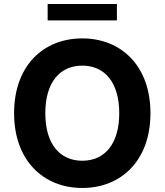

<svg xmlns="http://www.w3.org/2000/svg" viewBox="-20 -929 822 959"><path d="M731.5 -363.6C731.5 -601.6 583.8 -737.2 391 -737.2C197.1 -737.2 50.4 -601.6 50.4 -363.6C50.4 -126.8 197.1 9.9 391 9.9C583.8 9.9 731.5 -125.7 731.5 -363.6ZM575.6 -363.6C575.6 -209.5 502.5 -126.1 391 -126.1C279.1 -126.1 206.3 -209.5 206.3 -363.6C206.3 -517.8 279.1 -601.2 391 -601.2C502.5 -601.2 575.6 -517.8 575.6 -363.6ZM563.9 -909.1H218V-827.1H563.9Z"/></svg>

Font: Karasuma Gothic
Style: Bold
Weight: 700
Designer: Rasmus Andersson / Ryoko Nishizuka
Foundry: Genbu
Version: Version 1.00